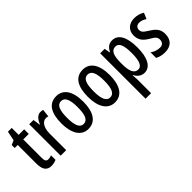

<svg xmlns="http://www.w3.org/2000/svg" viewBox="-6 -1376 2333 2333"><g transform="rotate(-45 1160.0 -209.5)"><path d="M209 -74C172 -74 162 -98 162 -148V-461H257V-540H162V-659H97L72 -537L15 -512V-461H67V-142C67 -40 101 10 179 10C211 10 240 3 264 -9V-86C244 -78 226 -74 209 -74Z M545 -550C495 -550 458 -507 436 -448H430L417 -540H344V0H439V-280C438 -379 477 -450 540 -450C552 -450 566 -448 576 -444L587 -544C571 -548 558 -550 545 -550Z M1003 -270C1003 -453 933 -550 816 -550C685 -550 627 -444 627 -270C627 -107 688 10 814 10C947 10 1003 -108 1003 -270ZM724 -270C724 -402 751 -466 815 -466C879 -466 907 -402 907 -270C907 -138 879 -74 815 -74C752 -74 724 -140 724 -270Z M1459 -270C1459 -453 1389 -550 1272 -550C1141 -550 1083 -444 1083 -270C1083 -107 1144 10 1270 10C1403 10 1459 -108 1459 -270ZM1180 -270C1180 -402 1207 -466 1271 -466C1335 -466 1363 -402 1363 -270C1363 -138 1335 -74 1271 -74C1208 -74 1180 -140 1180 -270Z M1775 -550C1727 -550 1688 -527 1658 -467H1652L1640 -540H1563V240H1658V3C1658 -15 1656 -39 1653 -72H1658C1684 -19 1728 10 1779 10C1878 10 1934 -93 1934 -270C1934 -454 1877 -550 1775 -550ZM1751 -468C1813 -468 1837 -402 1837 -269C1837 -136 1809 -73 1752 -73C1688 -73 1658 -132 1658 -263V-286C1658 -412 1687 -468 1751 -468Z M2290 -149C2290 -233 2243 -273 2178 -314C2114 -353 2097 -371 2097 -408C2097 -445 2121 -469 2161 -469C2197 -469 2226 -455 2256 -436L2288 -513C2247 -538 2206 -550 2158 -550C2065 -550 2003 -494 2003 -406C2003 -323 2045 -280 2114 -239C2180 -203 2195 -180 2195 -143C2195 -100 2170 -74 2127 -74C2081 -74 2035 -92 2004 -116V-20C2037 -2 2079 10 2130 10C2230 10 2290 -44 2290 -149Z"/></g></svg>

Font: Noto Sans Malayalam ExtraCondensed Medium
Style: Regular
Weight: 500
Width: 2
Designer: Jelle Bosma - Monotype Design Team
Foundry: Monotype Imaging Inc.
Version: Version 2.104